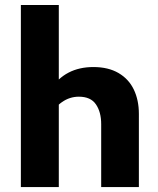

<svg xmlns="http://www.w3.org/2000/svg" viewBox="-20 -761 642 781"><path d="M391.6 -255.9Q391.6 -305.2 370.3 -336.4Q349 -367.7 300.8 -367.7Q263.5 -367.7 232.1 -345.7Q200.7 -323.7 180.7 -283.7L185.5 -397.5Q245.2 -488.3 359.9 -488.3Q420.6 -488.3 462.2 -463.9Q503.9 -439.5 524.4 -396.5Q544.9 -353.5 544.9 -297.9V0H391.6ZM64.9 -740.7H219.2V0H64.9Z"/></svg>

Font: DavidDev Light
Style: Regular
Weight: 300
Designer: David.dev
Foundry: David.dev
Version: Version 1.001;FEAKit 1.0